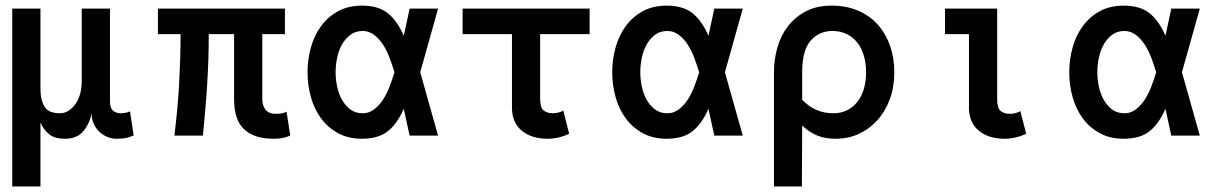

<svg xmlns="http://www.w3.org/2000/svg" viewBox="-20 -486 4407 688"><path d="M308.1 -78.1Q299.8 -40 277.3 -14.4Q254.9 11.2 212.9 11.2Q175.8 11.2 156 -4.9Q136.2 -21 125 -46.9V182.1H23.9V-455.1H125V-169.9Q125 -144 129.9 -126.5Q134.8 -108.9 143.8 -98.4Q152.8 -87.9 166 -84Q179.2 -80.1 193.8 -80.1Q226.1 -80.1 249.5 -112.1Q272.9 -144 272.9 -195.8V-455.1H374V-122.1Q374 -99.1 385 -89.6Q396 -80.1 413.1 -80.1Q430.2 -80.1 445.8 -86.9L459 -1Q449.2 3.9 435.5 7.6Q421.9 11.2 397 11.2Q381.8 11.2 366.9 5.6Q352.1 0 339.1 -11Q326.2 -22 317.6 -38.6Q309.1 -55.2 308.1 -78.1Z M919.9 -130.9Q919.9 -106.9 931.9 -92.5Q943.8 -78.1 968.8 -78.1Q982.9 -78.1 991.5 -80.1Q1000 -82 1006.8 -85.9L1020 -1Q1000 11.2 960 11.2Q891.1 11.2 855 -22.5Q818.8 -56.2 818.8 -130.9V-363.8H728Q728 -315.9 726.6 -271.5Q725.1 -227.1 722.4 -183.6Q719.7 -140.1 715.8 -95Q711.9 -49.8 707 0H605Q610.8 -48.8 615 -93Q619.1 -137.2 621.6 -180.7Q624 -224.1 625.5 -269Q627 -314 627 -363.8H545.9V-455.1H1001V-363.8H919.9Z M1182.6 -227.1Q1182.6 -201.2 1188.2 -175Q1193.8 -148.9 1205.8 -127.9Q1217.8 -106.9 1235.8 -93.5Q1253.9 -80.1 1279.8 -80.1Q1301.8 -80.1 1319.8 -93.5Q1337.9 -106.9 1351.8 -127.9Q1365.7 -148.9 1375.7 -175Q1385.7 -201.2 1393.6 -227.1Q1385.7 -252.9 1375.7 -279.5Q1365.7 -306.2 1351.8 -327.1Q1337.9 -348.1 1319.8 -361.6Q1301.8 -375 1279.8 -375Q1253.9 -375 1235.8 -361.6Q1217.8 -348.1 1205.8 -327.1Q1193.8 -306.2 1188.2 -279.5Q1182.6 -252.9 1182.6 -227.1ZM1082 -227.1Q1082 -272.9 1094 -315.9Q1106 -358.9 1130.4 -392.3Q1154.8 -425.8 1191.4 -445.8Q1228 -465.8 1276.9 -465.8Q1335.9 -465.8 1369.9 -438.5Q1403.8 -411.1 1426.8 -357.9L1447.8 -455.1H1549.8L1485.8 -227.1L1549.8 0H1447.8L1426.8 -96.2Q1403.8 -43 1369.9 -15.9Q1335.9 11.2 1276.9 11.2Q1228 11.2 1191.4 -8.8Q1154.8 -28.8 1130.4 -62Q1106 -95.2 1094 -138.2Q1082 -181.2 1082 -227.1Z M1637.7 -455.1H2092.8V-363.8H1915.5V-132.8Q1915.5 -100.1 1928.2 -90.1Q1940.9 -80.1 1960.9 -80.1Q1971.7 -80.1 1982.2 -83Q1992.7 -85.9 1998.5 -89.8L2019.5 -6.8Q1981.9 11.2 1941.9 11.2Q1884.8 11.2 1849.6 -17.8Q1814.5 -46.9 1814.5 -101.1V-363.8H1637.7Z M2274.4 -227.1Q2274.4 -201.2 2280 -175Q2285.6 -148.9 2297.6 -127.9Q2309.6 -106.9 2327.6 -93.5Q2345.7 -80.1 2371.6 -80.1Q2393.6 -80.1 2411.6 -93.5Q2429.7 -106.9 2443.6 -127.9Q2457.5 -148.9 2467.5 -175Q2477.5 -201.2 2485.4 -227.1Q2477.5 -252.9 2467.5 -279.5Q2457.5 -306.2 2443.6 -327.1Q2429.7 -348.1 2411.6 -361.6Q2393.6 -375 2371.6 -375Q2345.7 -375 2327.6 -361.6Q2309.6 -348.1 2297.6 -327.1Q2285.6 -306.2 2280 -279.5Q2274.4 -252.9 2274.4 -227.1ZM2173.8 -227.1Q2173.8 -272.9 2185.8 -315.9Q2197.8 -358.9 2222.2 -392.3Q2246.6 -425.8 2283.2 -445.8Q2319.8 -465.8 2368.7 -465.8Q2427.7 -465.8 2461.7 -438.5Q2495.6 -411.1 2518.6 -357.9L2539.6 -455.1H2641.6L2577.6 -227.1L2641.6 0H2539.6L2518.6 -96.2Q2495.6 -43 2461.7 -15.9Q2427.7 11.2 2368.7 11.2Q2319.8 11.2 2283.2 -8.8Q2246.6 -28.8 2222.2 -62Q2197.8 -95.2 2185.8 -138.2Q2173.8 -181.2 2173.8 -227.1Z M3184.6 -227.1Q3184.6 -173.8 3168.5 -130.4Q3152.3 -86.9 3124 -55.4Q3095.7 -23.9 3057.6 -6.3Q3019.5 11.2 2974.6 11.2Q2936.5 11.2 2908 -0.5Q2879.4 -12.2 2854.5 -36.1L2853.5 182.1H2753.4V-227.1Q2753.4 -272 2765.4 -314.9Q2777.3 -357.9 2803 -391.4Q2828.6 -424.8 2867.4 -445.3Q2906.2 -465.8 2960.4 -465.8Q3011.7 -465.8 3053.2 -448.5Q3094.7 -431.2 3124 -399.2Q3153.3 -367.2 3168.9 -323Q3184.6 -278.8 3184.6 -227.1ZM3083.5 -227.1Q3083.5 -257.8 3075.9 -284.9Q3068.4 -312 3053 -332Q3037.6 -352.1 3015.1 -363.5Q2992.7 -375 2962.4 -375Q2915.5 -375 2885 -340.6Q2854.5 -306.2 2854.5 -227.1V-128.9Q2899.4 -80.1 2966.3 -80.1Q2994.6 -80.1 3016.6 -91.6Q3038.6 -103 3053.5 -122.6Q3068.4 -142.1 3075.9 -168.9Q3083.5 -195.8 3083.5 -227.1Z M3657.2 -6.8Q3619.6 11.2 3579.6 11.2Q3522.5 11.2 3487.3 -17.8Q3452.1 -46.9 3452.1 -101.1V-363.8H3366.2V-455.1H3553.2V-130.9Q3553.2 -98.1 3565.9 -88.1Q3578.6 -78.1 3598.6 -78.1Q3609.4 -78.1 3619.9 -81.1Q3630.4 -84 3636.2 -87.9Z M3912.1 -227.1Q3912.1 -201.2 3917.7 -175Q3923.3 -148.9 3935.3 -127.9Q3947.3 -106.9 3965.3 -93.5Q3983.4 -80.1 4009.3 -80.1Q4031.2 -80.1 4049.3 -93.5Q4067.4 -106.9 4081.3 -127.9Q4095.2 -148.9 4105.2 -175Q4115.2 -201.2 4123 -227.1Q4115.2 -252.9 4105.2 -279.5Q4095.2 -306.2 4081.3 -327.1Q4067.4 -348.1 4049.3 -361.6Q4031.2 -375 4009.3 -375Q3983.4 -375 3965.3 -361.6Q3947.3 -348.1 3935.3 -327.1Q3923.3 -306.2 3917.7 -279.5Q3912.1 -252.9 3912.1 -227.1ZM3811.5 -227.1Q3811.5 -272.9 3823.5 -315.9Q3835.4 -358.9 3859.9 -392.3Q3884.3 -425.8 3920.9 -445.8Q3957.5 -465.8 4006.3 -465.8Q4065.4 -465.8 4099.4 -438.5Q4133.3 -411.1 4156.2 -357.9L4177.2 -455.1H4279.3L4215.3 -227.1L4279.3 0H4177.2L4156.2 -96.2Q4133.3 -43 4099.4 -15.9Q4065.4 11.2 4006.3 11.2Q3957.5 11.2 3920.9 -8.8Q3884.3 -28.8 3859.9 -62Q3835.4 -95.2 3823.5 -138.2Q3811.5 -181.2 3811.5 -227.1Z"/></svg>

Font: Anonymous Pro
Style: Bold
Weight: 700
Monospace: yes
Designer: Mark Simonson
Version: Version 1.003